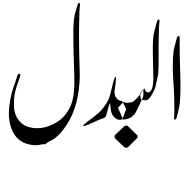

<svg xmlns="http://www.w3.org/2000/svg" viewBox="-20 -834 1268 1273"><path d="M506.8 -412.6Q509.3 -352.1 508.8 -326.2Q503.9 -131.8 422.9 -7.3Q382.8 54.2 340.8 85Q334.5 89.8 325.7 94.2Q316.9 98.6 309.6 102.1Q302.2 105.5 294.4 110.8Q286.6 116.2 281.2 122.6Q274.9 121.1 267.1 122.1Q258.8 122.6 252.4 124Q246.6 125.5 238.3 127Q230.5 128.9 224.1 128.9Q177.2 129.9 137.7 111.8Q98.1 93.8 74.7 56.6Q54.7 24.9 45.9 -15.1Q37.1 -55.2 39.1 -97.2Q41.5 -139.2 48.8 -177.2Q58.1 -222.7 68.8 -253.9Q71.3 -261.2 76.2 -274.9Q81.1 -289.1 85 -300.3Q88.9 -311.5 91.3 -321.8Q91.3 -322.3 91.8 -323.2Q96.7 -343.8 106.9 -344.7Q110.8 -345.2 112.3 -343.8Q114.3 -342.8 114.7 -339.4Q114.7 -336.4 114.7 -333Q114.3 -329.1 112.8 -324.7Q111.8 -320.8 110.4 -317.4Q109.4 -314.5 107.9 -311Q106.4 -307.1 106.4 -306.6Q96.2 -279.3 90.8 -262.2Q85.4 -245.6 79.1 -219.2Q73.7 -193.4 73.2 -172.9Q73.2 -151.9 72.8 -134.3Q72.3 -116.7 76.2 -96.7Q80.1 -77.1 88.9 -60.5Q102.5 -33.7 124 -16.1Q145.5 1 170.4 8.3Q194.8 15.6 222.7 16.1Q251 16.6 277.8 9.8Q304.7 2.9 330.1 -9.3Q355 -21 376 -37.1Q402.8 -58.1 421.9 -85.4Q440.9 -112.3 451.2 -138.7Q461.4 -165 466.6 -199Q471.7 -232.9 472.7 -260.7Q473.1 -278.3 472.7 -326.2Q472.2 -353.5 470.7 -397Q469.2 -440.9 468.3 -471.7Q467.8 -501.5 466.8 -541.5Q466.3 -581.5 466.3 -614.7Q466.3 -634.8 466.3 -647.5Q466.8 -659.7 467.8 -677.7Q468.8 -695.3 470.7 -709Q474.1 -731.4 476.1 -738.8Q484.9 -767.6 485.4 -770Q485.4 -771.5 488.8 -784.2Q492.2 -796.9 495.8 -805.7Q499.5 -814.5 504.4 -814.5Q510.7 -814.5 510.3 -801.8Q510.3 -795.9 508.3 -779.8Q506.3 -763.7 506.3 -755.4Q506.3 -745.6 505.9 -728.5Q501.5 -586.9 506.8 -412.6ZM656.7 -566.4ZM546.9 -534.7ZM302.2 -640.6Z M790.5 -41.5Q779.8 -39.1 768.1 -40Q745.1 -43 725.6 -72.3Q716.3 -86.4 713.4 -116.2Q710.4 -146 709.5 -151.4Q705.1 -142.6 701.7 -131.8Q698.2 -121.1 694.8 -107.4Q690.9 -93.8 689 -86.9Q688.5 -84.5 687 -78.6Q685.5 -72.8 684.1 -68.4Q682.6 -64 680.2 -60.5Q677.2 -56.2 670.4 -52.7Q663.6 -49.3 653.3 -45.9Q643.1 -42.5 640.6 -41.5Q630.4 -37.1 607.7 -26.6Q585 -16.1 567.4 -8.8Q545.4 0 534.7 2.9Q529.8 0 533.7 -4.9Q536.6 -8.3 540 -11.2Q543.5 -13.7 549.8 -19Q558.1 -26.4 562.5 -29.8Q571.3 -35.6 574.2 -38.1Q577.6 -41 591.8 -51.8Q606 -62.5 612.1 -67.4Q618.2 -72.3 628.9 -81.5Q639.6 -90.8 647.5 -98.6Q655.3 -106.9 662.1 -115.7Q691.9 -153.3 703.6 -184.6Q710.9 -204.6 721.7 -252.4Q732.4 -300.3 742.7 -324.2H744.1Q748.5 -322.8 749 -319.3Q749.5 -314.9 747.6 -293.9Q746.1 -279.3 743.7 -262.7Q741.2 -246.6 739.3 -232.4Q737.3 -217.8 742.2 -202.6Q746.6 -187.5 759.3 -175.8Q766.6 -168.5 780.8 -165Q786.1 -163.6 791 -162.6L816.9 -110.4Z M807.6 -0.5H825.2L891.6 64.5V79.1L825.2 145H807.6L740.7 81.5L739.7 64Z M796.9 -41.5Q810.5 -41.5 823.2 -44.9Q836.9 -48.8 849.6 -56.6Q857.9 -62 866.2 -70.8Q870.6 -74.7 873.5 -78.1Q876 -82 878.4 -86.4Q895.5 -117.7 918 -168.5L930.2 -195.8L931.2 -237.8L923.3 -227.1Q884.8 -173.8 861.8 -160.6Q858.4 -158.7 855 -157.2Q836.9 -153.3 828.6 -152.8Q817.4 -151.9 805.2 -155.3Q801.8 -156.2 798.8 -158.2L762.2 -119.1ZM963.4 -50.3ZM843.3 418.9ZM822.3 263.7ZM821.8 287.6ZM885.7 -653.3Z M1031.7 -407.7Q1030.3 -354 1027.8 -338.4Q1023.9 -314.5 1020.5 -301.8Q1015.6 -283.7 1011.7 -263.2Q1007.8 -242.7 987.3 -207Q966.8 -170.9 949.7 -169.4Q932.6 -168 914.6 -174.8L908.2 -212.9Q923.8 -231.9 932.1 -242.2Q936.5 -247.6 937.5 -247.1Q944.3 -228.5 952.1 -224.6Q961.4 -219.7 964.4 -220.7Q992.7 -230 996.1 -295.4Q997.1 -313 997.1 -314Q996.6 -320.3 996.1 -333.5Q995.6 -354 995.6 -371.6Q995.1 -398.4 994.1 -432.1Q993.2 -464.8 993.2 -505.4Q993.2 -524.9 993.7 -537.6Q993.7 -556.2 994.6 -567.9Q996.1 -585.9 998 -599.6Q1001.5 -621.6 1003.4 -628.9Q1012.2 -657.7 1012.7 -660.2Q1012.7 -661.6 1015.9 -674.6Q1019 -687.5 1022.9 -696Q1026.9 -704.6 1031.7 -704.6Q1038.1 -704.6 1037.6 -692.4Q1037.6 -686 1035.6 -670.4Q1033.7 -653.8 1033.7 -645.5Q1033.7 -635.7 1033.2 -618.7Q1030.3 -521.5 1031.7 -407.7Z M1163.1 -595.2Q1166 -595.2 1168.2 -593.3Q1170.4 -591.3 1170.9 -587.4Q1171.4 -583.5 1171.6 -580.8Q1171.9 -578.1 1171.6 -573.2Q1171.4 -568.4 1171.4 -568.4Q1171.4 -557.6 1171.4 -538.6Q1171.4 -519.5 1171.4 -503.9Q1171.4 -488.3 1171.4 -474.6Q1171.9 -445.8 1174.3 -372.3Q1176.8 -298.8 1176.5 -246.1Q1176.3 -193.4 1171.4 -144Q1169.9 -125 1153.8 -64.9Q1153.3 -64 1152.6 -60.3Q1151.9 -56.6 1151.1 -54.2Q1150.4 -51.8 1149.2 -48.6Q1147.9 -45.4 1146 -43.7Q1144 -42 1141.6 -41.5Q1138.2 -41 1136.2 -42.7Q1134.3 -44.4 1134 -48.1Q1133.8 -51.8 1133.8 -54.9Q1133.8 -58.1 1134.5 -62.3Q1135.3 -66.4 1135.3 -67.4Q1136.2 -81.1 1136.2 -96.2Q1136.2 -111.3 1135.7 -130.1Q1135.3 -148.9 1135.3 -158.7Q1135.3 -192.9 1132.6 -241.7Q1129.9 -290.5 1127.7 -326.9Q1125.5 -363.3 1125.7 -409.2Q1126 -455.1 1130.9 -493.7Q1132.8 -505.9 1135.7 -518.3Q1138.7 -530.8 1143.6 -548.1Q1148.4 -565.4 1149.9 -572.3Q1150.4 -573.2 1150.6 -575Q1150.9 -576.7 1151.4 -577.9Q1151.9 -579.1 1152.3 -581.1Q1152.8 -583 1153.3 -584.5Q1153.8 -585.9 1154.5 -587.6Q1155.3 -589.4 1156.2 -590.6Q1157.2 -591.8 1158.2 -593Q1159.2 -594.2 1160.4 -594.7Q1161.6 -595.2 1163.1 -595.2Z"/></svg>

Font: Dehalvi Khush Khat
Style: Regular
Weight: 400
Version: Version 002.500